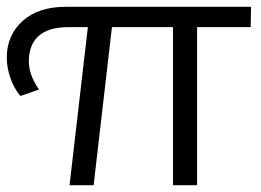

<svg xmlns="http://www.w3.org/2000/svg" viewBox="-26 -546 768 566"><path d="M713 -466H555V0H484V-466H304L250 0H179L233 -466H176Q117 -466 88 -440Q59 -414 59 -365Q59 -325 89 -282L34 -263Q15 -286 4.5 -316.5Q-6 -347 -6 -376Q-6 -442 40.5 -484Q87 -526 168 -526H714Z"/></svg>

Font: CMG Sans
Style: Regular
Weight: 400
Designer: Julieta Ulanovsky
Foundry: Julieta Ulanovsky
Version: Version 7.200